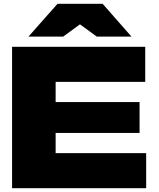

<svg xmlns="http://www.w3.org/2000/svg" viewBox="-20 -998 843 1018"><path d="M275 -564H750V-750H44V0H755V-186H275V-293H720V-457H275ZM131 -804H315L404 -869L493 -804H677L524 -978H285Z"/></svg>

Font: Bounded ExtBd
Style: Regular
Weight: 800
Designer: Vlad Churkin
Version: Version 3.0